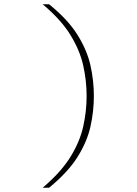

<svg xmlns="http://www.w3.org/2000/svg" viewBox="-20 -770 640 900"><path d="M210 110H180Q265 38 309.5 -33.5Q354 -105 370 -176.5Q386 -248 386 -320Q386 -392 370 -463.5Q354 -535 309.5 -607Q265 -679 180 -750H210Q298 -679 343 -607Q388 -535 404 -463.5Q420 -392 420 -320Q420 -248 404 -176.5Q388 -105 343 -33.5Q298 38 210 110Z"/></svg>

Font: Geist Mono Thin
Style: Regular
Weight: 100
Monospace: yes
Designer: Basement.studio, Andrés Briganti, Mateo Zaragoza
Foundry: Basement.studio, Vercel, Andrés Briganti, Guido Ferreyra, Mateo Zaragoza
Version: Version 1.500; ttfautohint (v1.8.4.7-5d5b)